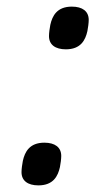

<svg xmlns="http://www.w3.org/2000/svg" viewBox="-20 -548 333 580"><path d="M179 -399C224 -399 238 -427 244 -454C246 -464 248 -479 248 -488C248 -514 229 -528 197 -528C152 -528 138 -500 132 -473C130 -463 128 -448 128 -439C128 -413 147 -399 179 -399ZM96 12C141 12 155 -16 161 -43C163 -53 165 -68 165 -77C165 -103 146 -117 114 -117C69 -117 55 -89 49 -62C47 -52 45 -37 45 -28C45 -2 64 12 96 12Z"/></svg>

Font: LVC Sans
Style: Italic
Weight: 400
Italic angle: -11.31°
Designer: Mike Abbink, Paul van der Laan, Pieter van Rosmalen
Foundry: Bold Monday
Version: Version 3.0